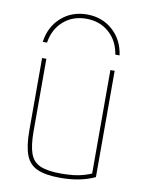

<svg xmlns="http://www.w3.org/2000/svg" viewBox="-86 -815 671 886"><g transform="rotate(10 250.0 -372.0)"><path d="M250 -754Q321 -754 370.5 -710Q420 -666 430 -594H410Q400 -658 356.5 -696Q313 -734 250 -734Q187 -734 143.5 -696Q100 -658 90 -594H70Q80 -666 129.5 -710Q179 -754 250 -754ZM258 10Q190 10 151 -7Q112 -24 96 -65.5Q80 -107 80 -180V-520H100V-180Q100 -113 113.5 -76Q127 -39 161.5 -24.5Q196 -10 258 -10Q290 -10 316.5 -13Q343 -16 366.5 -23Q390 -30 411 -40L400 -26V-520H420V-22Q353 10 258 10Z"/></g></svg>

Font: M PLUS 1 Code Thin
Style: Regular
Weight: 250
Designer: Coji Morishita
Foundry: UNDERFOREST DESIGN
Version: Version 1.002